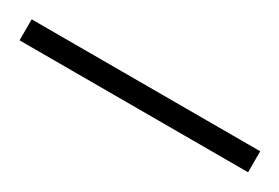

<svg xmlns="http://www.w3.org/2000/svg" viewBox="-11 -766 393 270"><g transform="rotate(30 185.5 -631.0)"><path d="M371.1 -614.3H0V-648.4H371.1Z"/></g></svg>

Font: Spartan MB Light
Style: Regular
Weight: 300
Designer: Matt Bailey, Mirko Velimirovic
Foundry: Matt Bailey
Version: Version 1.005